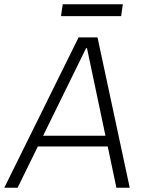

<svg xmlns="http://www.w3.org/2000/svg" viewBox="-49 -874 671 894"><path d="M317 -700H405L555 0H493L356 -650H352L33 0H-29ZM121 -242H472L465 -192H114ZM523 -854 515 -799H235L243 -854Z"/></svg>

Font: Pathway Extreme 8pt Thin
Style: Italic
Weight: 100
Italic angle: -8°
Designer: Eduardo Rodriguez Tunni
Foundry: Eduardo Rodriguez Tunni
Version: Version 1.000